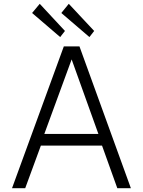

<svg xmlns="http://www.w3.org/2000/svg" viewBox="-20 -985 748 1005"><path d="M188 -965 148 -917 295 -791 320 -823ZM340 -965 301 -917 448 -791 473 -823ZM43 0H112L194 -223H514L594 0H665L396 -742H314ZM212 -284 355 -674 495 -284Z"/></svg>

Font: 18Franklin Light
Style: Regular
Weight: 300
Designer: Pablo Impallari, Rodrigo Fuenzalida (Modified by Dan O. Williams)
Version: Version 0.025;PS 000.025;hotconv 1.0.88;makeotf.lib2.5.64775